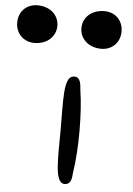

<svg xmlns="http://www.w3.org/2000/svg" viewBox="-66 -1161 801 1153"><g transform="rotate(5 334.0 -584.5)"><path d="M368 -57C414 -58 409 -110 413 -134C435 -270 435 -492 413 -628C410 -647 414 -713 362 -704C305 -695 316 -551 316 -381C316 -215 304 -56 368 -57ZM516 -885C582 -885 629 -933 629 -999C629 -1065 582 -1112 516 -1112C441 -1112 387 -1065 387 -999C387 -933 441 -885 516 -885ZM113 -885C188 -885 242 -933 242 -999C242 -1065 188 -1112 113 -1112C47 -1112 0 -1065 0 -999C0 -933 47 -885 113 -885Z"/></g></svg>

Font: Venom Sans
Style: Bd
Weight: 700
Version: Version 1.001